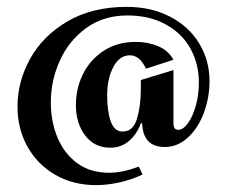

<svg xmlns="http://www.w3.org/2000/svg" viewBox="-20 -467 659 559"><path d="M590 -231Q590 -183 573.5 -138.5Q557 -94 527 -66.5Q497 -39 460 -39Q396 -39 394 -108H390Q379 -77 356 -57Q333 -37 301 -37Q255 -37 228 -72.5Q201 -108 201 -161Q201 -210 222 -252Q243 -294 282.5 -319.5Q322 -345 375 -345Q411 -345 440.5 -332.5Q470 -320 485 -293L405 -267Q387 -306 358 -306Q328 -306 310 -272Q292 -238 292 -189Q292 -143 302.5 -113.5Q313 -84 337 -84Q368 -84 379 -122Q390 -160 390 -207V-234L485 -263V-108Q485 -89 499 -89Q513 -89 527 -108Q541 -127 550 -159Q559 -191 559 -227Q559 -281 534.5 -325.5Q510 -370 462.5 -396Q415 -422 351 -422Q281 -422 230.5 -385Q180 -348 154 -290Q128 -232 128 -169Q128 -114 147 -67.5Q166 -21 204 7.5Q242 36 298 36Q337 36 384 18L395 41Q364 56 328 64Q292 72 260 72Q193 72 141 42Q89 12 60 -40Q31 -92 31 -157Q31 -229 67.5 -295.5Q104 -362 176 -404.5Q248 -447 349 -447Q420 -447 475 -418.5Q530 -390 560 -340.5Q590 -291 590 -231Z"/></svg>

Font: Amita
Style: Bold
Weight: 700
Designer: Eduardo Rodriguez Tunni, Modular Infotech, Brian J. Bonislawsky
Foundry: Eduardo Rodriguez Tunni, Modular Infotech, Brian J. Bonislawsky
Version: Version 1.003